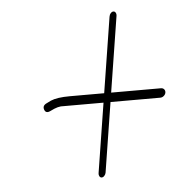

<svg xmlns="http://www.w3.org/2000/svg" viewBox="-42 -582 521 555"><g transform="rotate(-5 219.0 -304.5)"><path d="M231.5 -67C234.2 -67 236.8 -68.3 239.2 -71C241.7 -73.7 243.1 -76.7 243.7 -80L275.7 -282H419.9C423.9 -282 427.5 -283.3 430.5 -286C433.6 -288.7 435.5 -291.8 436.1 -295.5C436.6 -299.2 435.8 -302.3 433.6 -305C431.3 -307.7 428.2 -309 424.2 -309H279.9L314.6 -528C315.3 -532 314.8 -535.3 313.2 -538C311.6 -540.7 309.5 -542 306.7 -542C304 -542 301.4 -540.7 299 -538C296.5 -535.3 295 -532 294.4 -528L259.7 -309H159.7C135.1 -309 116.7 -306.3 104.4 -301L92.4 -295C83.1 -291 79.9 -285 82.6 -277C85.3 -269 91 -267 99.6 -271L112.6 -277C119 -279.7 125.3 -281.3 131.4 -282H255.4L223.4 -80C222.9 -76.7 223.4 -73.7 225 -71C226.6 -68.3 228.7 -67 231.5 -67Z"/></g></svg>

Font: Proton
Style: BdCndIt
Weight: 500
Version: Version 1.017